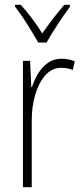

<svg xmlns="http://www.w3.org/2000/svg" viewBox="-20 -784 344 804"><path d="M238 -538Q252 -538 266 -535.5Q280 -533 293 -527L285 -491Q275 -495 263 -497.5Q251 -500 237 -500Q197 -500 169.5 -468.5Q142 -437 127.5 -387.5Q113 -338 113 -283V0H76V-529H106L111 -420H114Q123 -448 139 -475Q155 -502 179.5 -520Q204 -538 238 -538ZM140 -606Q127 -629 110 -657Q93 -685 75 -711.5Q57 -738 43 -756V-764H67Q89 -740 113.5 -707.5Q138 -675 157 -644Q179 -676 201 -704.5Q223 -733 249 -764H273V-756Q250 -725 222 -682.5Q194 -640 175 -606Z"/></svg>

Font: Noto Sans Gujarati UI Condensed ExtraLight
Style: Regular
Weight: 200
Width: 3
Designer: Jelle Bosma - Monotype Design Team, Universal Thirst
Foundry: Monotype Imaging Inc.
Version: Version 2.106; ttfautohint (v1.8.4.7-5d5b)